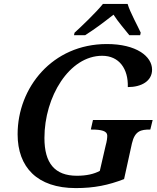

<svg xmlns="http://www.w3.org/2000/svg" viewBox="-20 -951 800 981"><path d="M358 -771H415C472 -808 501 -830 560 -876C587 -835 610 -810 641 -771H696L699 -784C685 -816 644 -889 632 -931H506C472 -888 390 -810 361 -784ZM367 10C462 10 534 -5 614 -36L654 -218C669 -283 701 -289 745 -289H748L760 -338H455L444 -289H449C498 -289 528 -282 528 -258C528 -246 526 -229 520 -208L490 -78C461 -62 422 -53 373 -53C260 -53 207 -117 207 -246C207 -457 334 -666 502 -666C589 -666 636 -599 633 -506C703 -506 757 -537 757 -595C757 -663 677 -726 526 -726C247 -726 70 -503 70 -265C70 -97 170 10 367 10Z"/></svg>

Font: Noto Serif Semi
Style: Italic
Weight: 600
Italic angle: -12°
Designer: Monotype Design Team
Foundry: Monotype Imaging Inc.
Version: Version 1.901